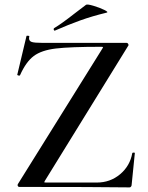

<svg xmlns="http://www.w3.org/2000/svg" viewBox="-20 -811 642 833"><path d="M427 -606Q427 -608 419 -608Q284 -608 222 -600.5Q160 -593 126.5 -568Q93 -543 67 -485Q67 -483 63 -483Q60 -483 57 -484.5Q54 -486 55 -487L95 -655Q95 -656 99 -656Q109 -656 107 -653Q106 -650 106 -645Q106 -633 117.5 -629Q129 -625 164 -625H529Q534 -625 536.5 -620Q539 -615 536 -612L175 -27L172 -21Q172 -19 180 -19H400Q458 -19 501 -55Q544 -91 554 -147Q555 -149 560 -149Q565 -149 565 -147L551 -8Q551 -5 548.5 -1.5Q546 2 542 2Q393 0 64 0Q59 0 57 -4.5Q55 -9 58 -13L424 -600ZM218 -678Q214 -678 213 -682.5Q212 -687 215 -689Q247 -708 303 -752Q349 -787 353 -790Q358 -794 385 -786Q412 -778 432.5 -768Q453 -758 442 -756Q380 -741 328.5 -722.5Q277 -704 220 -679Z"/></svg>

Font: Cormorant Unicase SemiBold
Style: Regular
Weight: 600
Designer: Christian Thalmann (Catharsis Fonts)
Foundry: Catharsis Fonts
Version: Version 4.000